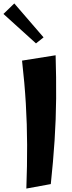

<svg xmlns="http://www.w3.org/2000/svg" viewBox="-57 -1082 418 1115"><path d="M96 13Q101 -121 100.5 -241Q100 -361 93 -480Q86 -599 71 -730L266 -761Q270 -632 269 -510.5Q268 -389 260 -266.5Q252 -144 238 -13ZM152 -830 -37 -1001 26 -1062 196 -865Z"/></svg>

Font: Marhey SemiBold
Style: Regular
Weight: 600
Designer: Nur Syamsi & Bustanul Arifin
Foundry: Namelatype
Version: Version 1.000; ttfautohint (v1.8.4.7-5d5b)